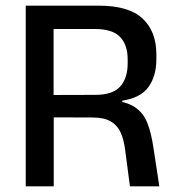

<svg xmlns="http://www.w3.org/2000/svg" viewBox="-20 -659 622 679"><path d="M439.5 0 422.5 -129.5Q418 -165 406.8 -190.2Q395.5 -215.5 372 -229.5Q348.5 -243.5 306.5 -243.5L140 -244V-323L317 -323.5Q378.5 -323.5 405 -353Q431.5 -382.5 431.5 -435V-449Q431.5 -500.5 404.5 -528.5Q377.5 -556.5 315 -556.5H138V-639H329Q435.5 -639 484.2 -593.5Q533 -548 533 -466.5V-450.5Q533 -390 505.2 -351.5Q477.5 -313 412.5 -303V-290L370.5 -304.5Q426 -300.5 456.2 -280.5Q486.5 -260.5 500.5 -225.5Q514.5 -190.5 522 -140.5L543.5 0ZM71 0V-639H169.5V-295.5L170 -258V0Z"/></svg>

Font: Anek Latin Medium Medium
Style: Regular
Weight: 500
Version: Version 1.003